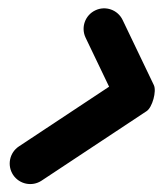

<svg xmlns="http://www.w3.org/2000/svg" viewBox="-20 -402 400 472"><path d="M190.5 -309.2C216 -255.8 241.6 -202.5 267.2 -149.2C270.7 -141.7 278.6 -160 283.9 -179C289.1 -198 291.7 -217.7 284.8 -213.1C198.7 -156.1 112.6 -99.1 26.5 -42.1C3.2 -26.7 -3.1 4.6 12.2 27.9C27.6 51.1 59 57.5 82.2 42.1C168.3 -14.9 254.5 -71.9 340.6 -128.9C347.5 -133.5 353.7 -145.7 357.3 -158.7C360.9 -171.7 361.8 -185.4 358.2 -192.8C332.7 -246.2 307.1 -299.5 281.5 -352.8C269.5 -378 239.3 -388.6 214.2 -376.5C189 -364.5 178.4 -334.3 190.5 -309.2Z"/></svg>

Font: FRB American Cursive Guidelines Ultra
Style: Bold Italic
Weight: 1000
Italic angle: -25°
Version: Version 2.0;Modular Font Editor K font №1